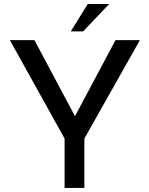

<svg xmlns="http://www.w3.org/2000/svg" viewBox="-20 -919 731 939"><path d="M664.1 -722.7 392.6 -241.2V0H295.9V-241.2L28.3 -722.7H148.4L346.7 -350.6L544.9 -722.7ZM386.7 -765.6H326.2L409.2 -899.4H513.7Z"/></svg>

Font: Josefin Sans CFJ
Style: Regular
Weight: 400
Designer: Santiago Orozco
Foundry: Typemade
Version: Version 2.000